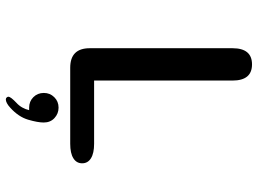

<svg xmlns="http://www.w3.org/2000/svg" viewBox="-133 -531 885 659"><g transform="rotate(90 309.5 -201.5)"><path d="M256.5 -82H473.5Q506 -82 523.2 -71.2Q540.5 -60.5 540.5 -41Q540.5 -21.5 523.2 -10.8Q506 0 473.5 0H212.5Q145.5 0 145.5 -67V-557Q145.5 -624 201 -624Q256.5 -624 256.5 -557ZM349.5 40Q370 40 385.2 54Q400.5 68 400.5 91Q400.5 111.5 390.8 144.5Q381 177.5 350 205.5Q341.5 213.5 334.2 217.2Q327 221 321.5 221Q317 221 314.5 218Q312 215 312 212.5Q312 208 317.5 201Q323 194 332.5 185Q342.5 176 349 164.5Q355.5 153 358 141Q356.5 141 354 141Q351.5 141 349.5 141Q328 141 313.5 126.5Q299 112 299 90.5Q299 69.5 313.5 54.8Q328 40 349.5 40Z"/></g></svg>

Font: Sono Monospace Medium
Style: Regular
Weight: 500
Designer: Tyler Finck
Foundry: Tyler Finck
Version: Version 2.112